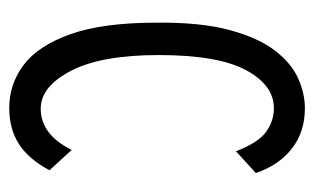

<svg xmlns="http://www.w3.org/2000/svg" viewBox="-152 -517 679 415"><g transform="rotate(90 187.5 -309.5)"><path d="M213 10Q162 10 120.5 -21Q79 -52 54 -122Q29 -192 29 -308Q28 -404 45 -466.5Q62 -529 89.5 -564.5Q117 -600 149.5 -614.5Q182 -629 214 -629Q265 -629 301 -601Q337 -573 354 -523L307 -480Q288 -529 264.5 -545.5Q241 -562 214 -562Q164 -562 131.5 -501.5Q99 -441 99 -313Q99 -189 133 -123.5Q167 -58 215 -58Q271 -58 304 -125L348 -77Q324 -32 291.5 -11Q259 10 213 10Z"/></g></svg>

Font: Inconsolata Condensed Medium
Style: Regular
Weight: 500
Width: 3
Monospace: yes
Designer: Raph Levien, Cyreal, Brenton Simpson
Foundry: Raph Levien, Cyreal, Google
Version: Version 3.100; ttfautohint (v1.8.4.7-5d5b)